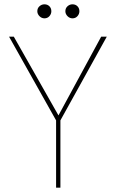

<svg xmlns="http://www.w3.org/2000/svg" viewBox="-20 -870 537 890"><path d="M240 0V-312L22 -700H44L251 -335L449 -700H475L260 -312V0ZM186 -785Q173 -785 163 -795Q153 -805 153 -818Q153 -832 163 -841Q173 -850 186 -850Q200 -850 209 -841Q218 -832 218 -818Q218 -805 209 -795Q200 -785 186 -785ZM316 -785Q303 -785 293 -795Q283 -805 283 -818Q283 -832 293 -841Q303 -850 316 -850Q330 -850 339 -841Q348 -832 348 -818Q348 -805 339 -795Q330 -785 316 -785Z"/></svg>

Font: DM Sans 20pt Thin
Style: Regular
Weight: 250
Version: Version 4.004;gftools[0.9.30]